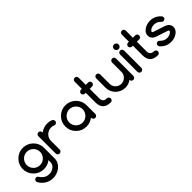

<svg xmlns="http://www.w3.org/2000/svg" viewBox="175 -2017 3489 3489"><g transform="rotate(-45 1919.0 -273.0)"><path d="M483.9 -60.1Q410.6 0 312.5 0Q199.2 0 119.1 -80.1Q39.1 -160.2 39.1 -273.4Q39.1 -386.7 119.1 -466.8Q199.2 -546.9 312.5 -546.9Q424.8 -546.9 505.9 -466.8Q585.9 -386.7 585.9 -273.4V-2Q585.9 33.2 575.2 64.5Q564.5 95.7 545.4 121.8Q526.4 147.9 500.5 168.9Q474.6 189.9 444.6 204.3Q414.6 218.8 381.8 226.6Q349.1 234.4 316.4 234.4Q277.3 234.4 239.7 224.4Q202.1 214.4 168.5 194.8Q134.8 175.3 106.7 146.5Q78.6 117.7 59.1 82Q51.3 70.8 51.3 54.7Q51.3 32.7 65.9 18.3Q80.6 3.9 102.5 3.9Q117.2 3.9 126.7 10.7Q136.2 17.6 152.8 41Q169.4 64.5 182.1 76.7Q237.8 132.3 316.4 132.3Q395.5 132.3 450.2 77.6Q483.9 36.6 483.9 -2ZM312.5 -444.8Q276.4 -444.8 245.1 -431.2Q213.9 -417.5 190.9 -394.3Q168 -371.1 154.5 -339.8Q141.1 -308.6 141.1 -273.4Q141.1 -238.3 154.5 -207Q168 -175.8 190.9 -152.6Q213.9 -129.4 245.1 -115.7Q276.4 -102.1 312.5 -102.1Q348.1 -102.1 379.4 -115.7Q410.6 -129.4 433.8 -152.8Q457 -176.3 470.5 -207.3Q483.9 -238.3 483.9 -273.4Q483.9 -308.6 470.5 -339.6Q457 -370.6 433.8 -394Q410.6 -417.5 379.4 -431.2Q348.1 -444.8 312.5 -444.8Z M764.2 -496.1V-486.3Q800.8 -515.6 843.8 -531.2Q886.7 -546.9 935.5 -546.9Q957 -546.9 981.4 -543.9Q1005.9 -541 1027.3 -533.2Q1047.9 -525.4 1061.5 -512.7Q1075.2 -499.5 1075.2 -478.5Q1075.2 -467.8 1071.3 -458.5Q1067.4 -449.2 1060.1 -442.4Q1053.2 -435.5 1043.9 -431.2Q1034.7 -427.2 1023.9 -427.2Q1014.6 -427.2 1002.4 -432.6Q971.7 -444.8 935.5 -444.8Q899.9 -445.3 868.7 -431.6Q837.9 -418 814.5 -394.5Q791 -371.1 777.3 -340.3Q763.7 -309.1 764.2 -273.4V-50.8Q763.7 -29.3 749 -14.6Q734.4 0 713.4 0Q691.4 0 676.8 -14.6Q662.1 -29.3 662.1 -50.8V-496.1Q662.1 -517.6 676.8 -532.2Q691.4 -546.9 713.4 -546.9Q734.4 -546.9 749 -532.2Q763.7 -517.6 764.2 -496.1Z M1577.6 -50.8V-60.5Q1541 -31.2 1498 -15.6Q1455.1 0 1406.2 0Q1293 0 1212.9 -80.1Q1132.8 -160.2 1132.8 -273.4Q1132.8 -386.7 1212.9 -466.8Q1293 -546.9 1406.2 -546.9Q1518.6 -546.9 1599.6 -466.8Q1679.7 -386.7 1679.7 -273.4V-50.8Q1679.7 -29.8 1664.8 -14.9Q1649.9 0 1628.9 0Q1607.4 0 1592.5 -14.9Q1577.6 -29.8 1577.6 -50.8ZM1406.2 -444.8Q1370.1 -444.8 1338.9 -431.2Q1307.6 -417.5 1284.7 -394.3Q1261.7 -371.1 1248.3 -339.8Q1234.9 -308.6 1234.9 -273.4Q1234.9 -238.3 1248.3 -207Q1261.7 -175.8 1284.7 -152.6Q1307.6 -129.4 1338.9 -115.7Q1370.1 -102.1 1406.2 -102.1Q1441.9 -102.1 1473.1 -115.7Q1504.4 -129.4 1527.6 -152.8Q1550.8 -176.3 1564.2 -207.3Q1577.6 -238.3 1577.6 -273.4Q1577.6 -308.6 1564.2 -339.6Q1550.8 -370.6 1527.6 -394Q1504.4 -417.5 1473.1 -431.2Q1441.9 -444.8 1406.2 -444.8Z M1805.7 -546.9H1828.6V-730.5Q1829.1 -752 1843.8 -766.6Q1858.4 -781.2 1879.9 -781.2Q1901.4 -781.2 1916 -766.6Q1930.7 -752 1930.7 -730.5V-546.9H1991.7Q2012.7 -546.9 2027.3 -532.2Q2042 -517.6 2042 -496.1Q2042 -474.6 2027.3 -460Q2012.7 -445.3 1991.7 -444.8H1930.7V-199.2Q1930.7 -102.1 2028.3 -102.1Q2049.3 -101.6 2064 -86.9Q2078.6 -72.3 2078.6 -51.3Q2078.6 -29.3 2064 -14.6Q2049.3 0 2028.3 0Q1828.6 0 1828.6 -199.2V-444.8H1805.7Q1785.2 -445.3 1770.5 -460Q1755.9 -474.6 1755.4 -496.1Q1755.9 -517.6 1770.5 -532.2Q1785.2 -546.9 1805.7 -546.9Z M2606.4 0Q2584.5 0 2570.3 -14.6Q2556.2 -29.3 2555.7 -50.3Q2522 -23.9 2484.4 -12Q2446.8 0 2402.8 0Q2350.6 0 2304.2 -20.3Q2257.8 -40.5 2223.1 -75.2Q2188.5 -109.9 2168.2 -156.2Q2147.9 -202.6 2147.9 -254.9V-496.1Q2147.9 -517.1 2162.8 -532Q2177.7 -546.9 2199.2 -546.9Q2220.2 -546.9 2235.1 -532Q2250 -517.1 2250 -496.1V-254.9Q2250 -223.1 2262 -195.3Q2273.9 -167.5 2294.7 -146.7Q2315.4 -126 2343.3 -114Q2371.1 -102.1 2402.8 -102.1Q2434.1 -102.1 2461.9 -114Q2489.7 -126 2510.7 -147Q2531.7 -168 2543.7 -195.6Q2555.7 -223.1 2555.7 -254.9V-496.1Q2555.7 -517.1 2570.6 -532Q2585.4 -546.9 2606.9 -546.9Q2627.9 -546.9 2642.8 -532Q2657.7 -517.1 2657.7 -496.1V-50.8Q2657.7 -29.8 2642.8 -14.9Q2627.9 0 2606.4 0Z M2761.7 -51.3V-495.6Q2761.7 -517.1 2776.6 -532Q2791.5 -546.9 2812.5 -546.9Q2833.5 -546.9 2848.4 -532Q2863.3 -517.1 2863.8 -495.6V-51.3Q2863.3 -29.8 2848.4 -14.9Q2833.5 0 2812.5 0Q2791.5 0 2776.6 -14.9Q2761.7 -29.8 2761.7 -51.3ZM2855 -686.5Q2872.6 -668.9 2872.6 -644Q2872.6 -619.1 2855 -601.6Q2837.4 -584 2812.5 -584Q2787.6 -584 2770 -601.6Q2752.4 -619.1 2752.4 -644Q2752.4 -668.9 2770 -686.5Q2787.6 -704.1 2812.5 -704.1Q2837.4 -704.1 2855 -686.5Z M3016.6 -546.9H3039.6V-730.5Q3040 -752 3054.7 -766.6Q3069.3 -781.2 3090.8 -781.2Q3112.3 -781.2 3127 -766.6Q3141.6 -752 3141.6 -730.5V-546.9H3202.6Q3223.6 -546.9 3238.3 -532.2Q3252.9 -517.6 3252.9 -496.1Q3252.9 -474.6 3238.3 -460Q3223.6 -445.3 3202.6 -444.8H3141.6V-199.2Q3141.6 -102.1 3239.3 -102.1Q3260.3 -101.6 3274.9 -86.9Q3289.6 -72.3 3289.6 -51.3Q3289.6 -29.3 3274.9 -14.6Q3260.3 0 3239.3 0Q3039.6 0 3039.6 -199.2V-444.8H3016.6Q2996.1 -445.3 2981.4 -460Q2966.8 -474.6 2966.3 -496.1Q2966.8 -517.6 2981.4 -532.2Q2996.1 -546.9 3016.6 -546.9Z M3459 -260.3Q3413.1 -277.8 3394.5 -296.4H3395Q3357.9 -334 3357.9 -384.8Q3357.9 -421.9 3377.7 -451.9Q3397.5 -481.9 3429.2 -502.9Q3460.9 -523.9 3500.7 -535.4Q3540.5 -546.9 3580.6 -546.9Q3702.6 -546.9 3790 -448.7Q3800.3 -436 3800.3 -418Q3800.3 -396 3785.9 -381.6Q3771.5 -367.2 3749.5 -367.2Q3733.9 -367.2 3722.9 -376Q3711.9 -384.8 3701.7 -395Q3651.9 -444.8 3580.6 -444.8Q3510.3 -444.8 3468.3 -401.9Q3460.4 -394 3460.4 -380.4Q3460.4 -366.7 3473.1 -361.8L3701.7 -286.6Q3749.5 -268.1 3766.1 -250.5H3765.6Q3802.7 -212.9 3802.7 -162.1Q3802.7 -124.5 3783 -94.7Q3763.2 -64.9 3731.4 -43.7Q3699.7 -22.5 3660.2 -11.2Q3620.6 0 3580.6 0Q3457.5 0 3371.1 -97.2Q3360.4 -111.3 3360.4 -128.9Q3360.4 -150.9 3374.8 -165.3Q3389.2 -179.7 3411.1 -179.7Q3427.2 -179.7 3438.5 -170.2Q3449.7 -160.6 3459 -151.9Q3508.8 -102.1 3580.6 -102.1Q3650.4 -102.1 3692.9 -146Q3700.2 -154.3 3700.2 -166Q3700.2 -179.7 3687 -185.1Z"/></g></svg>

Font: Comfortaa
Style: Bold
Weight: 700
Designer: Johan Aakerlund
Foundry: Johan Aakerlund
Version: Version 2.001; ttfautohint (v1.4.1)